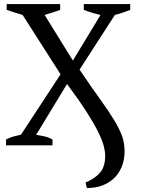

<svg xmlns="http://www.w3.org/2000/svg" viewBox="-20 -720 710 951"><path d="M374 -375Q435 -285 478 -225.5Q521 -166 547 -122.5Q573 -79 585 -45Q597 -11 597 29Q597 72 583 106Q569 140 544 163.5Q519 187 484.5 199.5Q450 212 410 211L404 184Q451 164 476 134.5Q501 105 501 51Q501 31 494 3.5Q487 -24 467 -65Q447 -106 410 -164Q373 -222 312 -304L159 -52Q180 -49 200.5 -44.5Q221 -40 240 -29V0H10V-29Q28 -39 47 -44Q66 -49 84 -53L280 -352L92 -646Q72 -652 52.5 -658Q33 -664 13 -671V-700H278V-671Q262 -665 243.5 -659Q225 -653 201 -646L341 -420L478 -646Q437 -655 395 -671V-700H625V-671Q608 -664 588.5 -657.5Q569 -651 549 -646L374 -375Z"/></svg>

Font: PT Serif
Style: Regular
Weight: 400
Designer: A.Korolkova, O.Umpeleva, V.Yefimov
Foundry: ParaType Ltd
Version: Version 1.000W OFL; ttfautohint (v1.6)